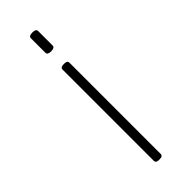

<svg xmlns="http://www.w3.org/2000/svg" viewBox="-235 -723 749 749"><g transform="rotate(-45 139.0 -348.5)"><path d="M136 2Q120 2 120 -10V-513Q120 -525 136 -525H142Q158 -525 158 -513V-10Q158 2 142 2ZM139 -595Q119 -595 119 -607V-687Q119 -699 139 -699Q159 -699 159 -687V-607Q159 -595 139 -595Z"/></g></svg>

Font: Asap Semi Expanded Thin
Style: Regular
Weight: 100
Width: 6
Designer: Pablo Cosgaya
Foundry: Omnibus-Type
Version: Version 3.001; ttfautohint (v1.8.4.7-5d5b)